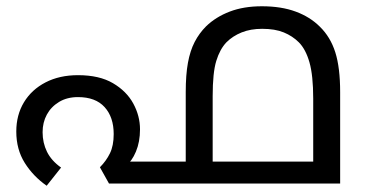

<svg xmlns="http://www.w3.org/2000/svg" viewBox="-20 -586 1169 613"><path d="M229 -346Q297 -346 340.5 -320.5Q384 -295 405.5 -255.5Q427 -216 427 -173Q427 -133 414 -102Q401 -71 382 -57L357 -70H634V0H328L299 -52Q319 -72 331 -96.5Q343 -121 343 -158Q343 -212 314 -244Q285 -276 229 -276Q194 -276 168.5 -260.5Q143 -245 129.5 -220Q116 -195 116 -164Q116 -130 130 -101.5Q144 -73 175 -51L129 7Q86 -23 59 -66Q32 -109 32 -166Q32 -219 56.5 -259.5Q81 -300 125.5 -323Q170 -346 229 -346ZM816 -566Q878 -566 924 -549Q970 -532 1001 -501Q1035 -468 1050.5 -419Q1066 -370 1066 -292V0H573V-292Q573 -347 580 -385.5Q587 -424 601.5 -452Q616 -480 638 -502Q669 -532 713.5 -549Q758 -566 816 -566ZM817 -494Q780 -494 751.5 -482.5Q723 -471 703 -451Q682 -429 670.5 -391.5Q659 -354 659 -279V-70H980V-271Q980 -345 968 -387Q956 -429 934 -451Q914 -471 886 -482.5Q858 -494 817 -494Z"/></svg>

Font: lmalayalam15
Style: Book
Weight: 400
Designer: Jelle Bosma - Monotype Design Team
Foundry: Monotype Imaging Inc.
Version: Version 2.003